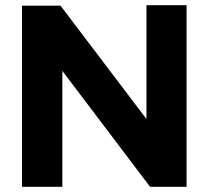

<svg xmlns="http://www.w3.org/2000/svg" viewBox="-20 -722 807 742"><path d="M214 -700H65V0H221V-448L560 0H701V-702H546V-262Z"/></svg>

Font: Geom
Style: Bold
Weight: 700
Version: Version 1.102